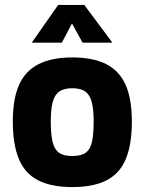

<svg xmlns="http://www.w3.org/2000/svg" viewBox="-20 -747 587 779"><path d="M273 12Q188 12 134.5 -15.5Q81 -43 56.5 -102Q32 -161 32 -254Q32 -346 57.5 -403Q83 -460 137 -487Q191 -514 273 -514Q357 -514 410.5 -487Q464 -460 489.5 -403Q515 -346 515 -254Q515 -161 490.5 -102Q466 -43 412.5 -15.5Q359 12 273 12ZM273 -114Q310 -114 328.5 -128Q347 -142 353.5 -173Q360 -204 360 -254Q360 -305 352 -334Q344 -363 325.5 -376Q307 -389 273 -389Q240 -389 221 -376Q202 -363 194 -333.5Q186 -304 186 -254Q186 -204 193 -173Q200 -142 218.5 -128Q237 -114 273 -114ZM109 -574 216 -727H322L436 -574H315L272 -652L231 -574Z"/></svg>

Font: Cairo Play ExtraBold
Style: Regular
Weight: 800
Version: Version 3.119